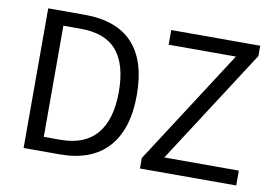

<svg xmlns="http://www.w3.org/2000/svg" viewBox="-72 -772 1268 888"><g transform="rotate(10 562.5 -328.0)"><path d="M257.8 -655.8Q408.7 -655.8 484.4 -574Q560.1 -492.2 560.1 -331.5Q560.1 -170.4 482.7 -85.2Q405.3 0 256.8 0H86.9V-655.8ZM475.6 -331.5Q475.6 -460.4 421.1 -524.7Q366.7 -588.9 252 -588.9H169.9V-66.9H247.6Q361.8 -66.9 418.7 -134.5Q475.6 -202.1 475.6 -331.5ZM980.5 -586.9H664.6V-655.8H1082.5V-607.4L735.4 -69.8H1085.4V0H633.3V-49.3Z"/></g></svg>

Font: Varta
Style: Regular
Weight: 400
Designer: Joana Correia, Viktoriya Grabowska, Eben Sorkin
Foundry: Sorkin Type
Version: Version 1.003; ttfautohint (v1.3) -l 8 -r 24 -G 200 -x 12 -H